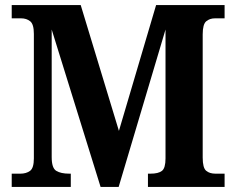

<svg xmlns="http://www.w3.org/2000/svg" viewBox="-20 -734 928 754"><path d="M26 0V-52H60Q83 -52 98 -63Q113 -74 113 -112V-601Q113 -639 98.5 -650.5Q84 -662 63 -662H26V-714H297L447 -220L593 -714H862V-662H824Q804 -662 790 -650.5Q776 -639 776 -599V-115Q776 -75 789.5 -63.5Q803 -52 826 -52H862V0H561V-52H571Q602 -52 616 -63Q630 -74 630 -112V-618L446 0H375L183 -618V-117Q183 -74 201 -63Q219 -52 252 -52H258V0Z"/></svg>

Font: Noto Serif Thai SemiCondensed
Style: Bold
Weight: 700
Width: 4
Designer: Monotype Design Team
Foundry: Monotype Imaging Inc.
Version: Version 2.002; ttfautohint (v1.8.4.7-5d5b)